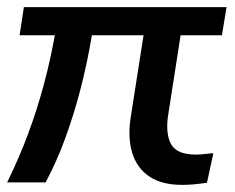

<svg xmlns="http://www.w3.org/2000/svg" viewBox="-21 -512 659 539"><path d="M490 7Q434 7 399 -16Q364 -39 350.5 -82Q337 -125 346 -183L382 -413H237Q223 -330 204 -258Q185 -186 161.5 -122Q138 -58 107 0H-1Q33 -69 58 -136.5Q83 -204 101.5 -272.5Q120 -341 133 -413H34L46 -492H615L602 -413H486L452 -195Q447 -166 449 -144Q451 -122 459.5 -107Q468 -92 485.5 -85Q503 -78 530 -78Q540 -78 552 -79.5Q564 -81 578 -82L560 1Q540 4 523.5 5.5Q507 7 490 7Z"/></svg>

Font: Nunito Sans 10pt SemiBold
Style: Italic
Weight: 600
Italic angle: -9°
Designer: Vernon Adams
Foundry: Vernon Adams
Version: Version 3.101;gftools[0.9.27]